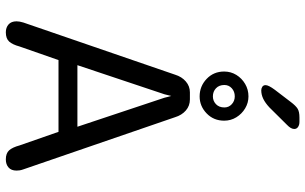

<svg xmlns="http://www.w3.org/2000/svg" viewBox="-214 -824 1048 659"><g transform="rotate(90 309.5 -494.0)"><path d="M90.3 9.5Q74 9.5 63.3 0.1Q52.7 -9.3 52.7 -27.3Q52.7 -32.3 53.7 -38.1Q54.7 -43.8 56.8 -50.7L235.8 -571.3Q242.8 -594.3 259.1 -608.3Q275.3 -622.3 296.5 -622.3H320.8Q342.7 -622.3 358.8 -608.3Q374.8 -594.3 381.8 -571.3L560.8 -50.7Q563.3 -43.8 564.2 -38.1Q565 -32.3 565 -27.3Q565 -9 554.3 0.2Q543.7 9.5 526.7 9.5Q505.5 9.5 495.3 -2Q485.2 -13.5 478.7 -37.5L432 -171.3H185.7L139 -37.5Q132.5 -13.5 122.2 -2Q111.8 9.5 90.3 9.5ZM203.2 -236.2H414.5L315 -534.7Q313.3 -541.3 311.8 -547.4Q310.3 -553.5 308.8 -558.3Q307.8 -553.5 306.2 -547.4Q304.7 -541.3 303 -534.7ZM310.3 -655.7Q275.5 -655.7 250.2 -679.8Q225 -703.8 225 -740Q225 -762.8 236.6 -781.7Q248.2 -800.5 267.6 -811.9Q287 -823.3 310.3 -823.3Q332.6 -823.3 351.5 -811.9Q370.5 -800.5 382.1 -781.6Q393.7 -762.8 393.7 -740Q393.7 -703.8 368.8 -679.8Q343.9 -655.7 310.3 -655.7ZM310.3 -701.2Q325.9 -701.2 337.1 -711.8Q348.3 -722.5 348.3 -740.7Q348.3 -755.8 337.1 -766.1Q325.9 -776.3 310.3 -776.3Q293.8 -776.3 282.5 -766.1Q271.2 -755.8 271.2 -740.7Q271.2 -722.5 282.5 -711.8Q293.8 -701.2 310.3 -701.2ZM289.5 -867.2Q282.8 -867.2 277.2 -870.9Q271.7 -874.7 271.7 -882Q271.7 -892.3 287.7 -913.8L329.5 -968.5Q342.5 -985.8 352.8 -992.1Q363 -998.3 383 -998.3H397.5Q408.3 -998.3 415.2 -993.5Q422.2 -988.7 422.2 -980.5Q422.2 -969 408.3 -955.8L348.2 -895.2Q332.7 -880.8 318.5 -874Q304.3 -867.2 289.5 -867.2Z"/></g></svg>

Font: Sono ExtraLight
Style: Regular
Weight: 200
Designer: Tyler Finck
Foundry: Tyler Finck
Version: Version 2.112